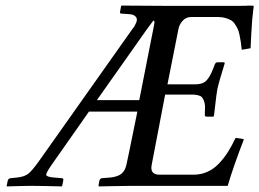

<svg xmlns="http://www.w3.org/2000/svg" viewBox="-20 -666 929 688"><path d="M504.9 -559.1 327.1 -307.1H479L530.8 -569.8Q533.2 -582 533.2 -583Q534.7 -590.3 529.8 -592.8Q527.3 -588.9 518.6 -577.6Q509.8 -566.4 504.9 -559.1ZM119.1 -87.9 455.1 -563Q461.4 -569.3 464.8 -578.1Q474.6 -595.2 467.5 -604.7Q460.4 -614.3 443.8 -615.2Q439 -615.7 429.9 -616.2Q420.9 -616.7 416 -617.2Q408.2 -617.2 410.2 -624L414.1 -645L416 -646L576.2 -645H836.9Q860.8 -645 874 -646Q884.3 -646 889.2 -645Q888.7 -640.6 883.8 -596.2Q879.9 -542.5 877.9 -493.2Q856 -488.8 846.2 -487.8Q844.2 -506.3 842.8 -516.1Q841.3 -525.9 838.4 -540.3Q835.4 -554.7 831.8 -562.3Q828.1 -569.8 822 -579.3Q815.9 -588.9 807.6 -593.5Q799.3 -598.1 787.8 -601.6Q776.4 -605 761.2 -605H744.1H664.1Q647 -605 634.5 -591.6Q622.1 -578.1 619.1 -560.1L580.1 -363.8H679.2Q703.1 -363.8 715.3 -373.5Q727.5 -383.3 737.8 -405.8Q745.6 -423.3 750 -436Q753.4 -442.9 759.8 -442.9H782.2Q785.2 -442.9 785.2 -439Q764.2 -371.6 758.8 -346.2Q755.4 -327.1 751.7 -293.5Q748 -259.8 747.1 -253.9Q746.6 -252.9 746.1 -251Q745.6 -249 745.1 -248H722.2Q716.8 -248 714.8 -250Q713.9 -252 713.9 -256.8Q713.9 -261.2 714.4 -271Q714.8 -280.8 714.8 -285.2Q713.9 -297.4 710.4 -305.7Q707 -314 703.1 -318.1Q699.2 -322.3 690.2 -324.5Q681.2 -326.7 674.6 -326.9Q668 -327.1 653.8 -327.1H571.8L523.9 -77.1Q515.6 -40 551.8 -40H660.2H675.8Q701.7 -40.5 724.1 -50.8Q746.6 -61 764.6 -80.1Q782.7 -99.1 796.6 -121.1Q810.5 -143.1 824.2 -171.9Q847.2 -169.4 854 -167Q815.9 -68.4 795.9 0H665H451.2Q430.7 0 382.6 1Q334.5 2 334 2L333 0Q333 -0.5 335.9 -18.1Q337.4 -23.4 339.8 -24.9Q342.8 -27.8 348.1 -27.8Q352.5 -28.3 361.6 -28.8Q370.6 -29.3 375 -29.8Q402.3 -32.7 415.5 -43.7Q428.7 -54.7 433.1 -76.2Q438.5 -104 442.9 -122.1L472.2 -266.1H298.8L161.1 -69.8Q143.6 -43.9 146 -38.1Q148.4 -32.2 173.8 -29.8Q177.7 -29.3 186.5 -28.8Q195.3 -28.3 199.2 -27.8Q202.1 -27.8 206.1 -25.9Q207 -24.9 207 -21Q206.5 -17.6 205.1 -11Q203.6 -4.4 203.1 -1Q203.1 0 201.2 2Q199.7 2 180.4 1.5Q161.1 1 135.5 0.5Q109.9 0 92.8 0Q77.6 0 57.1 0.5Q36.6 1 21.5 1.5Q6.3 2 4.9 2L3.9 0Q7.8 -18.6 7.8 -19Q8.8 -22.5 12.2 -25.9Q18.1 -27.8 20 -27.8Q23.4 -28.3 30.5 -28.8Q37.6 -29.3 41 -29.8Q67.4 -32.7 80.8 -43Q94.2 -53.2 119.1 -87.9Z"/></svg>

Font: Common Serif News
Style: Italic
Weight: 450
Italic angle: -12°
Designer: Philipp H. Poll, Khaled Hosny
Foundry: Stefan Peev, Context Ltd.
Version: Version 1.026